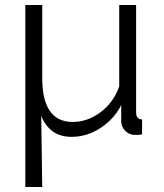

<svg xmlns="http://www.w3.org/2000/svg" viewBox="-20 -541 660 773"><path d="M82 -521H150V-227Q150 -50 273 -50Q332 -50 384.5 -89Q437 -128 460 -193V-521H528V-88Q528 -61 552 -60V0Q540 2 533 2Q526 2 519 2Q497 0 482.5 -16Q468 -32 468 -52V-118Q451 -83 420 -53.5Q389 -24 350 -7Q311 10 269 10Q221 10 190.5 -13.5Q160 -37 146 -75L150 212H82Z"/></svg>

Font: Raleway
Style: Regular
Weight: 400
Designer: Matt McInerney, Pablo Impallari, Rodrigo Fuenzalida
Foundry: Matt McInerney, Pablo Impallari, Rodrigo Fuenzalida
Version: Version 4.101;RELEASE